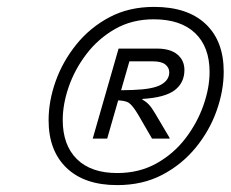

<svg xmlns="http://www.w3.org/2000/svg" viewBox="-20 -745 669 557"><path d="M320 -208Q225 -208 173 -258Q121 -308 121 -396Q121 -452 141.5 -509.5Q162 -567 201.5 -616Q241 -665 297.5 -695Q354 -725 427 -725Q524 -725 576.5 -675.5Q629 -626 629 -537Q629 -482 608.5 -424Q588 -366 548 -317Q508 -268 451 -238Q394 -208 320 -208ZM426 -689Q363 -689 314 -661Q265 -633 231 -588.5Q197 -544 179.5 -493.5Q162 -443 162 -397Q162 -324 203 -283.5Q244 -243 320 -243Q384 -243 434 -271Q484 -299 518 -343.5Q552 -388 570 -439Q588 -490 588 -536Q588 -609 546 -649Q504 -689 426 -689ZM360 -604H436Q474 -604 494.5 -587Q515 -570 515 -542Q515 -505 487 -483.5Q459 -462 393 -458V-456L317 -461L321 -483L365 -484Q424 -486 447.5 -499.5Q471 -513 471 -535Q471 -549 459.5 -558Q448 -567 424 -567H354ZM324 -604H366L291 -343H249ZM472 -345V-343H421L381 -412Q365 -439 354 -446.5Q343 -454 315 -454L319 -465L393 -456Q404 -450 412 -441.5Q420 -433 430 -416Z"/></svg>

Font: Intel One Mono Light
Style: Italic
Weight: 300
Italic angle: -16°
Monospace: yes
Designer: Fred Shallcrass
Foundry: Frere-Jones Type LLC
Version: Version 1.004